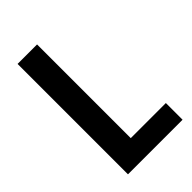

<svg xmlns="http://www.w3.org/2000/svg" viewBox="-215 -796 878 878"><g transform="rotate(-45 223.5 -357.0)"><path d="M74 0V-714H200V-108H427V0Z"/></g></svg>

Font: Noto Sans Bengali Condensed SemiBold
Style: Regular
Weight: 600
Width: 3
Designer: Joana Ranito - Universal Thirst; Jelle Bosma - Monotype Design Team
Foundry: Universal Thirst ehf.
Version: Version 3.000; ttfautohint (v1.8.4.7-5d5b)